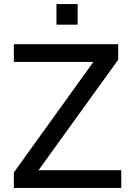

<svg xmlns="http://www.w3.org/2000/svg" viewBox="-20 -922 636 942"><path d="M48 0V-76L438 -618H48V-705H560V-629L169 -87H575V0ZM257 -801V-902H361V-801Z"/></svg>

Font: Nunito Sans SemiBold
Style: Regular
Weight: 600
Designer: Vernon Adams
Foundry: Vernon Adams
Version: Version 3.101; ttfautohint (v1.8.4.7-5d5b);gftools[0.9.27]